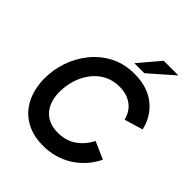

<svg xmlns="http://www.w3.org/2000/svg" viewBox="-248 -1047 1210 1210"><g transform="rotate(45 357.0 -442.5)"><path d="M342 16Q270 16 215 -7.5Q160 -31 123 -73Q86 -115 67.5 -171Q49 -227 49 -291Q49 -369 74.5 -443.5Q100 -518 149.5 -579Q199 -640 269.5 -676.5Q340 -713 431 -713Q545 -713 618.5 -655.5Q692 -598 714 -501L590 -464Q576 -524 531 -556.5Q486 -589 421 -589Q361 -589 315.5 -564Q270 -539 239 -497.5Q208 -456 192 -404.5Q176 -353 176 -299Q176 -211 221.5 -159.5Q267 -108 352 -108Q422 -108 473.5 -143.5Q525 -179 556 -240L672 -189Q625 -93 538 -38.5Q451 16 342 16ZM382 -759 502 -901H633L471 -759Z"/></g></svg>

Font: Hanken Grotesk
Style: Bold Italic
Weight: 700
Italic angle: -8°
Designer: Alfredo Marco Pradil
Foundry: Hanken Design Co.
Version: Version 3.013